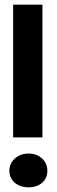

<svg xmlns="http://www.w3.org/2000/svg" viewBox="-20 -785 242 819"><path d="M36 -765H161V-199H36ZM102 14Q66 14 43 -5.5Q20 -25 20 -57Q20 -88 43.5 -109Q67 -130 102 -130Q137 -130 159.5 -109Q182 -88 182 -57Q182 -25 160 -5.5Q138 14 102 14Z"/></svg>

Font: Reem Kufi
Style: Bold
Weight: 700
Designer: Khaled Hosny
Version: Version 1.001